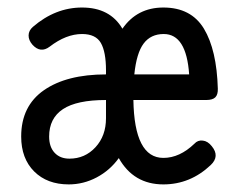

<svg xmlns="http://www.w3.org/2000/svg" viewBox="-20 -482 640 513"><path d="M307.1 -405.3Q273.9 -461.9 199.2 -461.9Q127.9 -461.9 67.9 -410.2Q56.6 -400.4 56.4 -387.5Q56.2 -374.5 66.9 -362.3Q88.4 -338.9 112.8 -357.4Q156.7 -391.1 199.2 -391.1Q235.8 -391.1 249.5 -367.2Q263.2 -343.3 263.2 -293.9V-283.2Q158.2 -283.2 97.4 -241Q36.6 -198.7 36.6 -117.2Q36.6 -58.6 71.3 -23.9Q106 10.7 163.6 10.7Q203.1 10.7 238.5 -8.1Q273.9 -26.9 297.4 -59.6Q336.9 10.7 416.5 10.7Q488.3 10.7 543 -41Q567.9 -64.5 545.9 -91.3Q535.2 -105 521.7 -106.4Q508.3 -107.9 499.5 -98.1Q460 -60.1 416.5 -60.1Q338.9 -60.1 336.4 -214.8H531.2Q547.9 -214.8 555.2 -221.9Q562.5 -229 562 -245.1Q559.1 -348.6 524.9 -405.3Q490.7 -461.9 416.5 -461.9Q346.2 -461.9 307.1 -405.3ZM263.2 -166Q263.2 -119.1 235.1 -88.6Q207 -58.1 165.5 -58.1Q140.6 -58.1 126 -73.7Q111.3 -89.4 111.3 -117.2Q111.3 -166 148.2 -190.4Q185.1 -214.8 263.2 -214.8ZM485.4 -283.2H338.9Q344.7 -340.3 363.8 -365.7Q382.8 -391.1 417.5 -391.1Q478 -391.1 485.4 -283.2Z"/></svg>

Font: Courier Prime Code
Style: Regular
Weight: 400
Designer: Alan Dague-Greene
Foundry: Quote-Unquote Apps
Version: Version 3.18